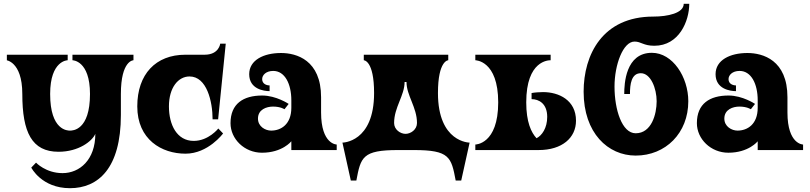

<svg xmlns="http://www.w3.org/2000/svg" viewBox="-20 -787 4247 1007"><path d="M16 -471C6 -471 97 -470 97 -294C97 -93 147 9 287 9C393 9 464 -47 480 -85C480 51 398 121 308 121C220 121 169 66 169 66L144 92C144 92 198 200 347 200C495 200 614 96 614 -184V-294C614 -471 680 -471 680 -471V-500H360V-471C360 -471 452 -471 452 -294C452 -102 360 -102 347 -102C335 -102 243 -102 243 -294C243 -471 335 -471 335 -471V-500H16Z M1053 -500H952C797 -500 700 -398 700 -229C700 -55 828 19 953 19C1072 19 1150 -87 1150 -87L1125 -113C1125 -113 1074 -48 996 -48C908 -48 866 -132 866 -229C866 -328 915 -386 974 -386C1065 -386 1095 -254 1095 -161H1124L1164 -558H1135C1135 -558 1129 -500 1053 -500Z M1664 -197V-277C1664 -472 1535 -509 1454 -509C1363 -509 1287 -472 1287 -398C1287 -319 1365 -309 1394 -309V-339C1378 -339 1355 -347 1355 -372C1355 -393 1375 -415 1413 -415C1474 -415 1508 -347 1508 -261V-222C1508 -135 1454 -102 1402 -102C1372 -102 1333 -123 1333 -165C1333 -213 1378 -228 1412 -228C1452 -228 1472 -214 1472 -214L1494 -242C1494 -242 1429 -286 1355 -286C1256 -286 1189 -243 1189 -141C1189 -58 1262 14 1354 14C1461 14 1508 -46 1508 -46V0H1746V-29C1746 -29 1664 -29 1664 -197Z M1820 160H1849C1872 37 1881 0 2068 0H2151C2338 0 2347 37 2370 160H2399L2443 -39C2443 -39 2277 -39 2277 -299C2277 -471 2331 -471 2331 -471V-500H1888V-471C1888 -471 1942 -471 1942 -299C1942 -39 1776 -39 1776 -39ZM2047 -142C2047 -224 2102 -286 2102 -357H2112C2112 -286 2167 -224 2167 -142C2167 -107 2134 -85 2107 -85C2080 -85 2047 -107 2047 -142Z M2805 0C2928 0 3001 -64 3001 -154C3001 -262 2911 -304 2828 -304C2810 -304 2783 -302 2768 -299V-267C2806 -267 2850 -244 2850 -174C2850 -115 2822 -76 2794 -62C2766 -92 2740 -147 2740 -250C2740 -471 2858 -471 2868 -471V-500H2473V-471C2473 -471 2593 -471 2593 -250C2593 -29 2473 -29 2473 -29V0Z M3566 -767C3566 -718 3482 -700 3406 -700C3140 -700 3041 -500 3041 -306C3041 -89 3169 29 3314 29C3471 29 3590 -89 3590 -256C3590 -383 3508 -510 3399 -510C3261 -510 3254 -348 3254 -294H3284C3284 -345 3291 -403 3341 -403C3393 -403 3424 -323 3424 -256C3424 -188 3397 -88 3314 -88C3242 -88 3203 -212 3203 -333C3203 -448 3248 -569 3308 -569C3343 -569 3354 -547 3412 -547C3542 -547 3595 -677 3595 -767Z M4110 -197V-277C4110 -472 3981 -509 3900 -509C3809 -509 3733 -472 3733 -398C3733 -319 3811 -309 3840 -309V-339C3824 -339 3801 -347 3801 -372C3801 -393 3821 -415 3859 -415C3920 -415 3954 -347 3954 -261V-222C3954 -135 3900 -102 3848 -102C3818 -102 3779 -123 3779 -165C3779 -213 3824 -228 3858 -228C3898 -228 3918 -214 3918 -214L3940 -242C3940 -242 3875 -286 3801 -286C3702 -286 3635 -243 3635 -141C3635 -58 3708 14 3800 14C3907 14 3954 -46 3954 -46V0H4192V-29C4192 -29 4110 -29 4110 -197Z"/></svg>

Font: Ouroboros
Style: Regular
Weight: 400
Designer: Ariel Martín Pérez
Foundry: Velvetyne Type Foundry
Version: Version 2.001;hotconv 1.0.109;makeotfexe 2.5.65596